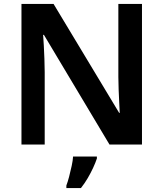

<svg xmlns="http://www.w3.org/2000/svg" viewBox="-20 -734 830 975"><path d="M701 0H536L203 -557H199Q201 -534 202.5 -502Q204 -470 205.5 -435.5Q207 -401 207 -368V0H89V-714H252L585 -161H588Q587 -180 585.5 -211.5Q584 -243 582.5 -278.5Q581 -314 581 -343V-714H701ZM472 71Q465 92 453 118Q441 144 425.5 170.5Q410 197 391 221H317V208Q324 190 331 163Q338 136 344 108.5Q350 81 351 61H472Z"/></svg>

Font: Noto Sans Syriac Eastern SemiBold
Style: Regular
Weight: 600
Designer: Patrick Giasson and the Monotype Design Team
Foundry: Monotype Imaging Inc.
Version: Version 3.001